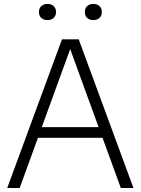

<svg xmlns="http://www.w3.org/2000/svg" viewBox="-20 -936 700 956"><path d="M581.5 0 490.5 -250H169L78 0H16L288.5 -740H372L644.5 0ZM188 -303H471L329.5 -691.5ZM174 -876Q174 -894.5 185.5 -905.5Q197 -916.5 216.5 -916.5Q236 -916.5 247.5 -905.5Q259 -894.5 259 -876Q259 -857.5 247.5 -846.8Q236 -836 216.5 -836Q197 -836 185.5 -846.8Q174 -857.5 174 -876ZM402.5 -876Q402.5 -894.5 413.8 -905.5Q425 -916.5 444.5 -916.5Q464 -916.5 475.5 -905.5Q487 -894.5 487 -876Q487 -857.5 475.5 -846.8Q464 -836 444.5 -836Q425 -836 413.8 -846.8Q402.5 -857.5 402.5 -876Z"/></svg>

Font: Encode Sans Light
Style: Regular
Weight: 300
Designer: Multiple Designers
Foundry: Impallari Type
Version: Version 2.000